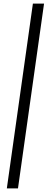

<svg xmlns="http://www.w3.org/2000/svg" viewBox="-20 -828 306 1068"><path d="M225 -808 80 220H18L163 -808Z"/></svg>

Font: Plata Sans Light
Style: Italic
Weight: 300
Italic angle: -8°
Designer: Pablo Impallari, Andres Torresi, & Cristiano Sobral
Foundry: Pablo Impallari, Andres Torresi, & Cristiano Sobral
Version: Version 1.00;December 28, 2019;FontCreator 12.0.0.2547 64-bi